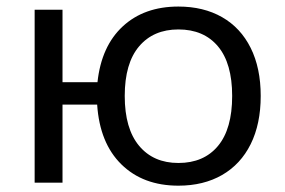

<svg xmlns="http://www.w3.org/2000/svg" viewBox="-20 -569 888 598"><path d="M282.6 -243.3H174.7V0H87.9V-538.7H174.7V-312.9H283.6Q295.7 -425.2 362.4 -486.9Q429.2 -548.6 535.6 -548.6Q613.9 -548.6 671.8 -515.5Q729.6 -482.4 760.8 -419.7Q792 -357.1 792 -270.1Q792 -183 760.8 -120.1Q729.6 -57.3 671.8 -24Q613.9 9.3 535.6 9.3Q425.7 9.3 358.1 -57Q290.5 -123.3 282.6 -243.3ZM703.1 -270.1Q703.1 -371.8 658.9 -424.6Q614.7 -477.3 535.6 -477.3Q457.9 -477.3 413.2 -424.6Q368.5 -371.8 368.5 -270.1Q368.5 -168.5 413.2 -114.9Q457.9 -61.4 535.6 -61.4Q614.7 -61.4 658.9 -114.4Q703.1 -167.5 703.1 -270.1Z"/></svg>

Font: Min Sans VF VF
Style: Regular
Weight: 400
Designer: Jinseong-Kim, NotoSansCJK, Nunito
Foundry: Jinseong-Kim
Version: Version 1.420;Glyphs 3.1.2 (3151)